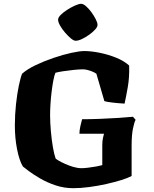

<svg xmlns="http://www.w3.org/2000/svg" viewBox="-20 -988 810 1008"><path d="M365 0Q316 0 271.5 -15Q227 -30 191 -51Q155 -72 131 -90Q107 -108 100 -114Q81 -146 69.5 -205Q58 -264 58 -329Q58 -386 64 -441Q70 -496 79 -539Q88 -582 96 -601Q123 -625 167 -646Q211 -667 261 -684Q311 -701 354.5 -710.5Q398 -720 423 -720Q458 -720 503 -711Q548 -702 590 -685Q632 -668 658 -644Q660 -583 651 -531.5Q642 -480 634 -444Q600 -446 570.5 -449.5Q541 -453 528 -457L486 -601Q476 -608 463 -613Q450 -618 438 -621Q426 -624 416 -624Q396 -624 367 -621Q338 -618 311.5 -614Q285 -610 271 -606Q265 -592 260 -565.5Q255 -539 251 -506.5Q247 -474 245 -442Q243 -410 243 -384Q243 -345 247 -300Q251 -255 257.5 -216.5Q264 -178 272 -156Q274 -153 287.5 -145Q301 -137 322 -127.5Q343 -118 365.5 -111.5Q388 -105 408 -105Q420 -105 442 -107.5Q464 -110 485.5 -114Q507 -118 517 -121V-227Q517 -247 520.5 -263.5Q524 -280 526 -286H397Q397 -303 402 -326Q407 -349 411 -362Q454 -362 504.5 -364Q555 -366 602 -369Q649 -372 678 -375L692 -359Q685 -347 678 -313Q671 -279 671 -224V-64Q653 -54 618 -43Q583 -32 538.5 -22Q494 -12 448.5 -6Q403 0 365 0ZM377 -774Q367 -774 352 -786.5Q337 -799 321.5 -817Q306 -835 295.5 -853.5Q285 -872 285 -885Q285 -896 299 -910Q313 -924 333.5 -937Q354 -950 374 -959Q394 -968 406 -968Q417 -968 431.5 -955.5Q446 -943 459.5 -924.5Q473 -906 482.5 -887.5Q492 -869 492 -857Q492 -847 479.5 -833Q467 -819 448 -805.5Q429 -792 410 -783Q391 -774 377 -774Z"/></svg>

Font: Texturina 12pt Black
Style: Regular
Weight: 900
Designer: Guillermo Torres Carreño
Foundry: Omnibus-Type
Version: Version 1.002